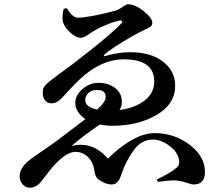

<svg xmlns="http://www.w3.org/2000/svg" viewBox="-20 -810 1040 890"><path d="M428 -393Q405 -393 390 -379Q375 -365 375 -346Q375 -314 430 -302Q470 -337 470 -361Q470 -393 428 -393ZM275 -769 289 -772Q317 -728 340 -728Q391 -728 517 -761Q532 -766 548.5 -778Q565 -790 573 -790Q607 -790 646.5 -758Q686 -726 686 -705Q686 -693 677.5 -686.5Q669 -680 650 -672Q601 -648 543.5 -612.5Q486 -577 466 -559Q460 -553 461.5 -550.5Q463 -548 471 -551Q528 -568 584 -568Q679 -568 735.5 -524.5Q792 -481 792 -412Q792 -328 706 -277.5Q620 -227 501 -227Q470 -227 443 -233Q362 -178 311 -133Q408 -158 480 -75Q602 -193 697 -193Q788 -193 859 -139Q930 -85 930 -13Q930 45 878 45Q867 45 841 36Q815 27 783 26Q764 26 712 33L707 22Q774 -10 800 -34Q818 -48 806 -83Q795 -114 759.5 -138.5Q724 -163 688 -163Q636 -163 600 -114Q564 -65 542 0Q529 45 498 45Q467 45 434 20Q422 10 417.5 -18.5Q413 -47 403 -63Q376 -106 329 -106Q288 -105 235 -48Q221 -34 171 31Q149 60 117 60Q99 60 85 44.5Q71 29 71 8Q71 -28 106 -59Q117 -69 139 -84.5Q161 -100 194 -122.5Q227 -145 248 -161Q324 -218 376 -258Q329 -289 329 -334Q329 -368 362 -397Q395 -426 437 -426Q482 -426 513 -402.5Q544 -379 545 -340Q545 -316 534 -300Q604 -309 649.5 -343.5Q695 -378 695 -433Q695 -535 553 -535Q471 -535 393 -478Q373 -464 354 -446.5Q335 -429 305 -397Q275 -365 268 -357Q244 -331 218 -331Q201 -331 189.5 -344Q178 -357 178 -382Q178 -402 191.5 -416.5Q205 -431 256 -468Q311 -507 406 -582.5Q501 -658 542 -701Q548 -707 546 -711.5Q544 -716 536 -715Q515 -712 475.5 -696Q436 -680 409 -663Q405 -661 394 -653Q383 -645 373 -640Q363 -635 354 -635Q330 -635 301 -663.5Q272 -692 270 -720Q269 -740 275 -769Z"/></svg>

Font: Swei Spring CJKtc
Style: Bold
Weight: 700
Version: Version 1.021